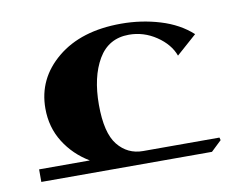

<svg xmlns="http://www.w3.org/2000/svg" viewBox="-52 -448 642 515"><g transform="rotate(-10 269.0 -190.5)"><path d="M22 -34.2H160.2Q117.7 -59.6 92.3 -100.1Q66.9 -140.6 66.9 -191.9Q66.9 -273.4 132.1 -327.1Q197.3 -380.9 306.2 -380.9Q361.3 -380.9 412.1 -365.5Q462.9 -350.1 497.1 -318.8L441.9 -270Q430.2 -302.2 396 -325.2Q361.8 -348.1 321.8 -348.1Q266.1 -348.1 238 -300.3Q210 -252.4 210 -176.8Q210 -100.1 236.6 -67.1Q263.2 -34.2 305.2 -34.2H513.2L515.1 -26.9L486.8 0H22Z"/></g></svg>

Font: Laureen pro
Style: Bold
Weight: 700
Designer: Ahmed zaza
Foundry: zazatype
Version: Version 1.000